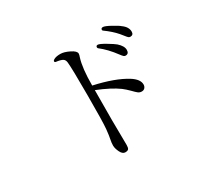

<svg xmlns="http://www.w3.org/2000/svg" viewBox="-149 -968 1297 1207"><g transform="rotate(-30 500.0 -364.5)"><path d="M340.8 -708Q340.8 -714.8 356 -721.7Q371.1 -728.5 398.4 -728.5Q424.8 -728.5 462.4 -710Q500 -691.4 500 -672.9Q500 -664.1 494.1 -648.4Q472.7 -582 472.7 -456.1Q620.1 -423.8 703.1 -372.1Q755.9 -338.9 755.9 -300.8Q755.9 -287.1 747.6 -277.3Q739.3 -267.6 724.6 -267.6Q710 -267.6 698.7 -276.4Q687.5 -285.2 667 -306.6Q646.5 -327.1 625 -343.8Q570.3 -383.8 472.7 -422.9Q471.7 -377 471.7 -206.1L473.6 -24.4Q473.6 -4.9 467.8 3.4Q461.9 11.7 443.4 11.7Q423.8 11.7 410.6 -15.6Q397.5 -43 397.5 -63.5Q397.5 -83 402.3 -105.5Q407.2 -127 412.1 -175.3Q417 -223.6 417 -418Q417 -612.3 412.1 -658.2Q410.2 -678.7 396 -687Q381.8 -695.3 348.6 -699.2Q340.8 -701.2 340.8 -708ZM618.2 -649.4Q618.2 -661.1 630.9 -661.1Q643.6 -661.1 684.6 -636.7Q725.6 -612.3 739.3 -600.6Q773.4 -570.3 773.4 -542Q773.4 -513.7 749 -513.7Q742.2 -513.7 736.3 -518.6Q730.5 -523.4 718.8 -539.1Q671.9 -602.5 622.1 -640.6Q618.2 -643.6 618.2 -649.4ZM700.2 -728.5Q700.2 -741.2 714.8 -741.2Q728.5 -741.2 768.6 -719.2Q808.6 -697.3 820.3 -686.5Q857.4 -660.2 857.4 -626Q857.4 -601.6 834 -601.6Q827.1 -601.6 821.3 -606.4Q815.4 -611.3 802.7 -627.9Q790 -643.6 785.2 -649.4Q753.9 -685.5 705.1 -720.7Q700.2 -723.6 700.2 -728.5Z"/></g></svg>

Font: GenEi Koburi Mincho v6
Style: Regular
Weight: 400
Designer: o_tamon (Modified)
Foundry: o_tamon / Adobe Systems Incorporated
Version: Version 6.1